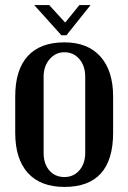

<svg xmlns="http://www.w3.org/2000/svg" viewBox="-20 -722 506 757"><path d="M234 -555Q326 -555 376 -499Q426 -443 426 -341V-199Q426 15 234 15Q140 15 90 -40Q40 -95 40 -199V-341Q40 -447 89.5 -501Q139 -555 234 -555ZM234 -24Q270 -24 293 -50.5Q316 -77 316 -119V-420Q316 -462 293 -489Q270 -516 234 -516Q199 -516 175.5 -488.5Q152 -461 152 -420V-119Q152 -76 174.5 -50Q197 -24 234 -24ZM293 -702H337L242 -583H222L115 -702H174L237 -633Z"/></svg>

Font: Girassol
Style: Regular
Weight: 400
Width: 3
Designer: Liam Spradlin
Version: Version 1.004